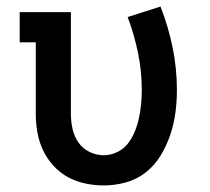

<svg xmlns="http://www.w3.org/2000/svg" viewBox="-20 -557 640 585"><path d="M296 8Q268 8 239.5 2Q211 -4 186.5 -17.5Q162 -31 142.5 -52.5Q123 -74 111 -99.5Q99 -125 94 -153.5Q89 -182 89 -210V-428H40V-520H196V-210Q196 -187 201 -164.5Q206 -142 218.5 -123.5Q231 -105 252 -94.5Q273 -84 296 -84Q317 -84 337 -93.5Q357 -103 370 -120Q383 -137 391 -157Q399 -177 403.5 -198Q408 -219 410 -240.5Q412 -262 412 -283Q412 -340 400.5 -396Q389 -452 369 -505L469 -537Q493 -476 506 -412Q519 -348 519 -283Q519 -248 514.5 -214Q510 -180 499 -147Q488 -114 470 -84Q452 -54 425 -32.5Q398 -11 364.5 -1.5Q331 8 296 8Z"/></svg>

Font: Iosevka Etoile Semibold
Style: Regular
Weight: 600
Designer: Belleve Invis
Foundry: Belleve Invis
Version: Version 22.1.2; ttfautohint (v1.8.4)